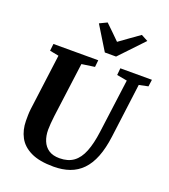

<svg xmlns="http://www.w3.org/2000/svg" viewBox="-175 -1120 1104 1254"><g transform="rotate(20 377.0 -493.0)"><path d="M685 -682 636.5 -306Q625.5 -221 601.8 -160.8Q578 -100.5 541.2 -62.8Q504.5 -25 455 -7.5Q405.5 10 344 10Q245 10 185.8 -18.8Q126.5 -47.5 100 -97.2Q73.5 -147 73 -210Q73 -229 73.2 -249.2Q73.5 -269.5 76 -291L127 -682L64.5 -694L70 -743H381.5L376.5 -695L286.5 -682L236.5 -303Q233 -274.5 231 -249Q229 -223.5 229 -205Q229 -162.5 243 -128.2Q257 -94 286 -74.5Q315 -55 361.5 -55Q420.5 -55 458.8 -83Q497 -111 519.2 -167.2Q541.5 -223.5 552.5 -307.5L602 -682L530.5 -695L535 -743H754.5L748 -695ZM404.5 -805.5 303 -971 355 -996Q380.5 -971.5 405.8 -947Q431 -922.5 455.5 -898Q489.5 -923 523.8 -947.2Q558 -971.5 592.5 -996L639.5 -971L482.5 -805.5Z"/></g></svg>

Font: Merriweather 28pt ExtraBold
Style: Italic
Weight: 800
Italic angle: -7.8°
Version: Version 2.101